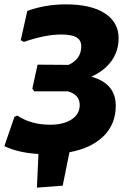

<svg xmlns="http://www.w3.org/2000/svg" viewBox="-28 -687 569 879"><path d="M141 172 148 18Q53 12 -8 -18L38 -152L51 -158Q114 -116 202 -116Q263 -116 300 -140.5Q337 -165 337 -206Q337 -254 282 -269H129L120 -281L144 -391L286 -390Q344 -417 344 -475Q344 -503 322 -516Q300 -529 252 -529Q179 -529 81 -495L67 -503L97 -637Q179 -667 274 -667Q389 -667 452 -626Q515 -585 515 -512Q515 -453 482 -407.5Q449 -362 390 -336Q502 -305 502 -203Q502 -119 446.5 -64Q391 -9 290 10L259 163Z"/></svg>

Font: Alegreya Sans ExtraBold
Style: Italic
Weight: 800
Italic angle: -7°
Designer: Juan Pablo del Peral
Foundry: Huerta Tipografica
Version: Version 2.007